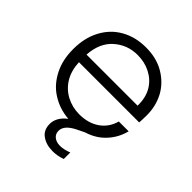

<svg xmlns="http://www.w3.org/2000/svg" viewBox="-200 -694 1021 1021"><g transform="rotate(45 311.0 -183.0)"><path d="M574 -301C574 -301 574 -301 574 -301C574 -348 564 -390 543 -429C522 -467 492 -497 453 -520C414 -543 368 -554 316 -554C316 -554 316 -554 316 -554C264 -554 218 -543 177 -520C136 -497 105 -465 82 -422C59 -379 48 -330 48 -273C48 -273 48 -273 48 -273C48 -220 58 -173 79 -132C100 -91 128 -58 165 -35C202 -11 244 3 292 7C292 7 292 7 292 7C258 33 241 63 241 96C241 96 241 96 241 96C241 127 252 150 274 165C295 180 322 188 354 188C354 188 354 188 354 188C378 188 402 184 426 175C426 175 426 126 426 126C426 126 426 126 426 126C403 135 382 140 362 140C362 140 362 140 362 140C343 140 328 135 317 126C306 117 300 105 300 89C300 89 300 89 300 89C300 61 321 37 363 16C363 16 406 -5 406 -5C406 -5 406 -5 406 -5C448 -18 483 -39 510 -69C537 -98 556 -133 566 -173C566 -173 492 -173 492 -173C492 -173 492 -173 492 -173C482 -136 462 -106 431 -84C400 -62 361 -51 316 -51C316 -51 316 -51 316 -51C281 -51 249 -59 220 -74C191 -89 167 -111 149 -140C131 -169 121 -205 119 -246C119 -246 572 -246 572 -246C572 -246 572 -246 572 -246C573 -259 574 -277 574 -301ZM503 -303C503 -303 119 -303 119 -303C119 -303 119 -303 119 -303C123 -364 143 -411 180 -444C217 -477 261 -494 313 -494C313 -494 313 -494 313 -494C348 -494 380 -487 409 -472C438 -457 462 -436 479 -407C496 -378 504 -344 503 -303Z"/></g></svg>

Font: wox.body
Style: Regular
Weight: 500
Designer: Ninad Kale (Devanagari), Jonny Pinhorn (Latin)
Foundry: Indian Type Foundry
Version: ""